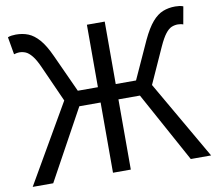

<svg xmlns="http://www.w3.org/2000/svg" viewBox="-81 -841 1060 937"><g transform="rotate(-10 449.0 -373.0)"><path d="M7.1 0 231.9 -388.6 152.8 -565.2Q134.7 -606.2 118.5 -625.8Q102.4 -645.4 87.4 -651.7Q72.5 -657.9 56.1 -657.9Q52.1 -657.9 44.5 -656.8Q36.8 -655.7 29.9 -653.3L14.9 -740.1Q23.4 -743.6 34 -745Q44.6 -746.4 55.1 -746.4Q88.7 -746.4 116.2 -735.3Q143.6 -724.2 169.3 -695.1Q194.9 -666 220.1 -610.4L305.4 -423.9H405V-733.4H493.3V-423.9H593.9L678.8 -610.4Q705 -666 730.2 -695.1Q755.3 -724.2 783.2 -735.3Q811.2 -746.4 844.2 -746.4Q854.7 -746.4 865.3 -745Q875.9 -743.6 884 -740.1L868.5 -653.3Q862.1 -655.7 854.6 -656.8Q847.2 -657.9 842.2 -657.9Q825.8 -657.9 810.9 -651.7Q795.9 -645.4 780.6 -625.8Q765.2 -606.2 746.5 -565.2L666.8 -388.6L891.2 0H790.5L599.8 -348H493.3V0H405V-348H299.5L108.8 0Z"/></g></svg>

Font: Noto Sans TC
Style: Regular
Weight: 100
Designer: Ryoko NISHIZUKA 西塚涼子 (kana, bopomofo & ideographs); Paul D. Hunt (Latin, Greek & Cyrillic); Sandoll Communications 산돌커뮤니
Foundry: Adobe
Version: Version 2.004;hotconv 1.0.118;makeotfexe 2.5.65603